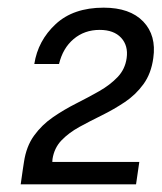

<svg xmlns="http://www.w3.org/2000/svg" viewBox="-20 -865 422 501"><path d="M34 -384 39.5 -422.5 42.5 -442Q48.5 -483 68.8 -511Q89 -539 118 -559Q147 -579 178.8 -595Q210.5 -611 239 -627.2Q267.5 -643.5 287 -664Q306.5 -684.5 310.5 -713.5Q315 -746 296 -766.5Q277 -787 240 -787Q200.5 -787 172.2 -763.2Q144 -739.5 134 -698H69.5Q79 -759 125.2 -802Q171.5 -845 250.5 -845Q319 -845 353.8 -808.8Q388.5 -772.5 380 -713.5Q374.5 -673 354.2 -645.2Q334 -617.5 305.5 -598.5Q277 -579.5 246 -564.2Q215 -549 187.2 -533.8Q159.5 -518.5 140.5 -498.8Q121.5 -479 117 -450L116.5 -442.5H343.5L335 -384Z"/></svg>

Font: Public Sans Thin Medium
Style: Italic
Weight: 500
Italic angle: -8°
Version: Version 2.001